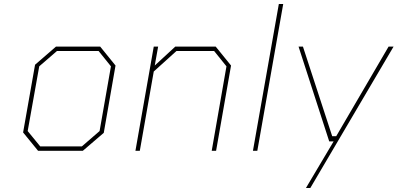

<svg xmlns="http://www.w3.org/2000/svg" viewBox="-20 -757 1996 964"><path d="M171 0 96 -92 156 -432 261 -523H483L560 -428L501 -90L396 0ZM182 -22H391L480 -99L537 -424L475 -501H266L177 -424L119 -99Z M660 0 752 -523H774L757 -428L860 -523H1063L1140 -428L1065 0H1043L1117 -424L1055 -501H866L752 -398L682 0Z M1250 0 1380 -737H1402L1272 0Z M1516 187 1655 -47H1633L1479 -523H1501L1648 -73H1668L1931 -523H1956L1538 187Z"/></svg>

Font: Tomorrow Thin
Style: Italic
Weight: 250
Italic angle: -10°
Designer: Tony de Marco, Monica Rizzolli
Foundry: Just in Type
Version: Version 2.002